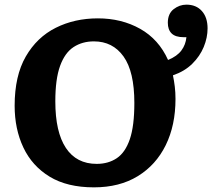

<svg xmlns="http://www.w3.org/2000/svg" viewBox="-20 -792 913 826"><path d="M384 14Q269 14 193.5 -32Q118 -78 80.5 -157.5Q43 -237 43 -337Q43 -466 91 -549Q139 -632 220 -672.5Q301 -713 401 -713Q503 -713 583 -668Q663 -623 703 -534Q742 -550 760.5 -575Q779 -600 782 -632H770Q735 -632 718.5 -648Q702 -664 702 -694Q702 -733 727 -752.5Q752 -772 782 -772Q824 -772 848.5 -744.5Q873 -717 873 -670Q873 -630 856.5 -590Q840 -550 807 -517.5Q774 -485 724 -468Q729 -444 732 -419Q735 -394 735 -366Q735 -253 693 -167.5Q651 -82 572.5 -34Q494 14 384 14ZM396 -87Q446 -87 482.5 -111.5Q519 -136 538.5 -193Q558 -250 558 -349Q558 -484 511.5 -549Q465 -614 384 -614Q334 -614 296.5 -589.5Q259 -565 238.5 -508.5Q218 -452 218 -356Q218 -224 263.5 -155.5Q309 -87 396 -87Z"/></svg>

Font: Literata 12pt
Style: Bold
Weight: 700
Designer: Latin by Veronika Burian and Jose Scaglione. Greek by Irene Vlachou. Cyrillic by Vera Evstafieva.
Foundry: TypeTogether
Version: Version 3.002